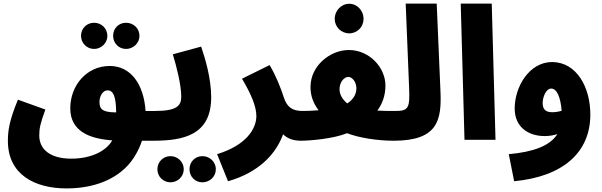

<svg xmlns="http://www.w3.org/2000/svg" viewBox="-20 -780 3358 1071"><path d="M683 -507C724 -507 758 -540 758 -580C758 -622 724 -653 683 -653C642 -653 611 -622 611 -580C611 -540 642 -507 683 -507ZM505 -507C545 -507 579 -540 579 -580C579 -622 545 -653 505 -653C464 -653 432 -622 432 -580C432 -540 464 -507 505 -507ZM351 271C534 271 673 200 740 77C752 56 763 32 772 5H834C896 5 928 -30 928 -80C928 -124 902 -161 844 -161H792C782 -310 710 -412 592 -412C462 -412 372 -302 372 -176C372 -48 479 -6 606 3C575 59 494 105 377 105C259 105 199 52 199 -24C199 -65 205 -91 233 -169L80 -224C31 -106 24 -49 24 6C24 194 174 271 351 271ZM535 -213C535 -240 551 -276 580 -276C612 -276 627 -243 628 -153C546 -153 535 -175 535 -213Z M834 5C1001 5 1158 -25 1158 -237C1158 -341 1126 -450 1102 -520L944 -477C965 -408 991 -307 991 -240C991 -188 963 -161 844 -161ZM1109 237C1150 237 1184 205 1184 164C1184 123 1150 91 1109 91C1068 91 1037 123 1037 164C1037 205 1068 237 1109 237ZM931 237C971 237 1005 205 1005 164C1005 123 971 91 931 91C890 91 858 123 858 164C858 205 890 237 931 237Z M1252 231C1427 181 1521 76 1559 -31C1583 -7 1617 5 1658 5C1720 5 1753 -29 1753 -80C1753 -124 1727 -161 1668 -161C1612 -161 1581 -181 1563 -237C1546 -290 1519 -358 1484 -417L1330 -341C1378 -260 1410 -189 1410 -133C1410 -64 1357 29 1191 80Z M1928 -594C1973 -594 2008 -630 2008 -675C2008 -720 1973 -759 1928 -759C1883 -759 1847 -720 1847 -675C1847 -630 1883 -594 1928 -594ZM1658 5C1709 5 1840 -6 1916 -37C1983 -11 2085 5 2176 5C2236 5 2270 -30 2270 -80C2270 -124 2244 -161 2186 -161C2154 -161 2119 -161 2085 -163C2112 -200 2130 -246 2130 -303C2130 -403 2041 -501 1926 -501C1821 -501 1712 -413 1712 -295C1712 -244 1728 -204 1757 -165C1722 -162 1689 -161 1668 -161ZM1874 -282C1874 -324 1901 -351 1923 -351C1946 -351 1968 -321 1968 -288C1968 -257 1953 -226 1917 -203C1885 -230 1874 -258 1874 -282Z M2176 5C2421 5 2444 -108 2437 -270L2416 -760H2243L2262 -292C2267 -178 2259 -161 2186 -161Z M2571 0H2744L2723 -760H2550Z M2848 231C3121 205 3273 70 3273 -141C3273 -293 3197 -433 3060 -434C2933 -434 2851 -297 2851 -175C2851 -70 2928 -21 3018 -21C3044 -21 3068 -25 3089 -32C3047 35 2952 68 2818 80ZM3007 -205C3007 -239 3026 -286 3055 -286C3086 -286 3107 -238 3113 -162C3093 -156 3075 -154 3060 -154C3022 -154 3007 -172 3007 -205Z"/></svg>

Font: Noto Sans Arabic UI SmCn Bk
Style: Regular
Weight: 900
Width: 4
Designer: Monotype Design Team, Nadine Chahine and Nizar Qandah
Foundry: Monotype Imaging Inc.
Version: Version 2.010